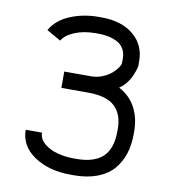

<svg xmlns="http://www.w3.org/2000/svg" viewBox="-80 -766 760 848"><g transform="rotate(10 300.0 -342.0)"><path d="M308.1 -431.6Q333.5 -431.6 357.4 -441.4Q381.3 -451.2 397 -464.6Q412.6 -478 421.9 -491.7Q431.2 -505.4 431.2 -513.7V-533.7Q431.2 -559.1 419.9 -577.4Q408.7 -595.7 389.6 -605Q370.6 -614.3 350.3 -618.4Q330.1 -622.6 306.6 -622.6H294.4Q239.7 -622.6 199.5 -605.5Q159.2 -588.4 145 -563L81.5 -599.1Q107.9 -646.5 166.5 -671.1Q225.1 -695.8 294.4 -695.8H306.6Q397.5 -695.8 450.9 -651.4Q504.4 -606.9 504.4 -533.7V-513.7Q504.4 -512.2 502.9 -505.4Q501.5 -498.5 496.8 -485.4Q492.2 -472.2 485.4 -458.3Q478.5 -444.3 465.8 -429.2Q453.1 -414.1 437.5 -403.8Q486.3 -378.4 511.5 -332Q536.6 -285.6 536.6 -223.1V-213.4Q536.6 -164.1 523.7 -124Q510.7 -84 483.9 -53Q457 -22 411.9 -4.9Q366.7 12.2 306.6 12.2H294.4Q195.3 12.2 129.4 -32.2Q63.5 -76.7 63.5 -148.9H136.7Q136.7 -120.6 161.6 -99.9Q186.5 -79.1 221.4 -70.1Q256.3 -61 294.4 -61H306.6Q384.8 -61 424.1 -97.4Q463.4 -133.8 463.4 -213.4V-223.1Q463.4 -287.6 427.2 -322.8Q391.1 -357.9 308.1 -358.4H186.5V-431.6Z"/></g></svg>

Font: Anka/Coder
Style: Regular
Weight: 400
Monospace: yes
Version: Version 001.100